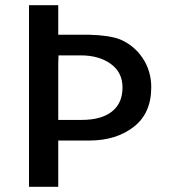

<svg xmlns="http://www.w3.org/2000/svg" viewBox="-20 -715 661 735"><path d="M91 0V-695H203V-582H322Q399 -580 440 -564Q494 -541 526.5 -492Q559 -443 559 -381Q559 -281 491.5 -229Q424 -177 322 -177H203V0ZM203 -256H293Q368 -256 408.5 -288Q449 -320 449 -380Q449 -438 404 -470.5Q359 -503 289 -503H204Q204 -498 203.5 -488Q203 -478 203 -472Z"/></svg>

Font: Coval
Style: Medium
Weight: 500
Foundry: Context Ltd
Version: Version 001.000